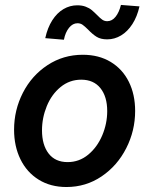

<svg xmlns="http://www.w3.org/2000/svg" viewBox="-20 -751 604 779"><path d="M37.1 -224.6Q37.1 -304.7 73 -374.8Q108.9 -444.8 172.9 -486.8Q236.8 -528.8 315.9 -528.8Q380.9 -528.8 429 -499.8Q477.1 -470.7 502.7 -419.2Q528.3 -367.7 528.3 -300.8Q528.3 -220.7 492.2 -149.7Q456.1 -78.6 392.3 -35.4Q328.6 7.8 249.5 7.8Q185.1 7.8 137 -22Q88.9 -51.8 63 -104.7Q37.1 -157.7 37.1 -224.6ZM415 -300.3Q415 -358.9 387.5 -393.3Q359.9 -427.7 309.6 -427.7Q262.2 -427.7 225.8 -397.9Q189.5 -368.2 169.9 -320.6Q150.4 -272.9 150.4 -222.2Q150.4 -163.1 177.2 -128.2Q204.1 -93.3 254.4 -93.3Q301.3 -93.3 337.9 -123.5Q374.5 -153.8 394.8 -201.7Q415 -249.5 415 -300.3ZM293.5 -729.5Q313 -729.5 327.6 -723.9Q342.3 -718.3 351.8 -710.4Q361.3 -702.6 374 -689.9Q386.2 -677.2 395 -671.1Q403.8 -665 415 -665Q434.6 -665 449 -683.1Q463.4 -701.2 470.7 -731L545.9 -725.1Q536.6 -683.6 517.1 -653.3Q497.6 -623 471.2 -607.2Q444.8 -591.3 415 -591.3Q388.7 -591.3 372.1 -601.6Q355.5 -611.8 337.4 -630.9Q323.7 -644.5 314.9 -650.6Q306.2 -656.7 294.4 -656.7Q274.9 -656.7 260 -638.2Q245.1 -619.6 239.3 -589.8L163.6 -596.2Q172.9 -638.7 192.1 -668.7Q211.4 -698.7 237.5 -714.1Q263.7 -729.5 293.5 -729.5Z"/></svg>

Font: Reddit Sans Fudge SmBold Italic
Style: Regular
Weight: 600
Italic angle: -11.25°
Designer: Stephen Hutchings
Version: Version 1.013